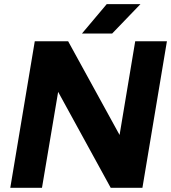

<svg xmlns="http://www.w3.org/2000/svg" viewBox="-20 -897 817 917"><path d="M146.1 -700H305.4L551.1 -252.4L625.8 -700H777.2L660.2 0H508.8L257.7 -458.2L180.5 0H29.1ZM489.7 -877.2H650.8L515.6 -736.8H371.4Z"/></svg>

Font: Oak Sans Light Italic
Style: Regular
Weight: 400
Italic angle: -9.5°
Foundry: Erik Kennedy, Walven
Version: Version 1.000;Glyphs 3.1.2 (3151)